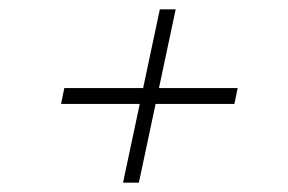

<svg xmlns="http://www.w3.org/2000/svg" viewBox="-20 -519 618 412"><path d="M278 -127H244L323 -499H357ZM483 -296H111L118 -330H490Z"/></svg>

Font: Be Vietnam Pro Variable Thin
Style: Italic
Weight: 100
Italic angle: -12°
Designer: Lam Bao, Tony Le, Vietanh Nguyen
Foundry: Yellow Type Foundry
Version: Version 1.002